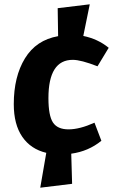

<svg xmlns="http://www.w3.org/2000/svg" viewBox="-20 -784 564 892"><path d="M318 -506Q205 -506 205 -328Q205 -247 226 -215Q247 -183 298.5 -183Q350 -183 419 -214L451 -130Q391 -81 311 -70L315 70L167 88L195 -74Q123 -91 83.5 -148.5Q44 -206 44 -300Q44 -428 96 -513Q148 -598 250 -616L248 -746L397 -764L367 -617Q435 -603 485 -562L433 -476Q356 -506 318 -506Z"/></svg>

Font: Magra
Style: Bold
Weight: 600
Designer: Viviana Monsalve
Foundry: Viviana Monsalve
Version: Version 1.001